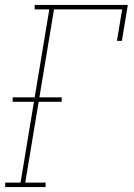

<svg xmlns="http://www.w3.org/2000/svg" viewBox="-20 -755 540 775"><path d="M1 0V-18H63L117 -344H31V-362H120L179 -717H120V-735H496L472 -590H452L473 -717H198L139 -362H229V-344H136L82 -18H164V0Z"/></svg>

Font: Iosevka Slab Thin Oblique
Style: Regular
Weight: 100
Italic angle: -9°
Monospace: yes
Designer: Belleve Invis
Foundry: Belleve Invis
Version: Version 11.1.0; ttfautohint (v1.8.3)